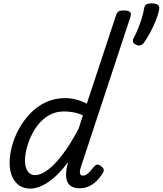

<svg xmlns="http://www.w3.org/2000/svg" viewBox="-20 -1100 963 1137"><path d="M159 17Q122 17 94.5 -1.5Q67 -20 52 -54.5Q37 -89 37 -135Q37 -181 50.5 -233Q64 -285 91.5 -335.5Q119 -386 158.5 -427.5Q198 -469 250 -494Q302 -519 367 -519Q398 -519 431 -510.5Q464 -502 494 -486L666 -1006Q672 -1026 681.5 -1032Q691 -1038 711 -1038Q742 -1038 750.5 -1028.5Q759 -1019 752 -999L458 -108Q451 -85 454 -72.5Q457 -60 471 -60Q482 -60 492 -66.5Q502 -73 513 -85Q524 -97 537 -113Q545 -123 553.5 -125Q562 -127 575 -118Q591 -108 593.5 -98Q596 -88 590 -77Q572 -48 550.5 -27Q529 -6 504 4.5Q479 15 451 15Q416 15 396 -1Q376 -17 372 -49.5Q368 -82 381 -130Q381 -133 381.5 -135.5Q382 -138 383 -140Q343 -86 303.5 -51Q264 -16 227 0.5Q190 17 159 17ZM128 -150Q128 -123 135 -103.5Q142 -84 155.5 -73.5Q169 -63 187 -63Q222 -63 264.5 -95Q307 -127 353.5 -189Q400 -251 446 -339L471 -417Q439 -431 411 -435.5Q383 -440 358 -440Q313 -440 276 -420.5Q239 -401 211.5 -368.5Q184 -336 165.5 -297Q147 -258 137.5 -219.5Q128 -181 128 -150ZM786 -835Q771 -842 767.5 -852Q764 -862 774 -880Q784 -898 796 -926.5Q808 -955 818 -987Q828 -1019 833 -1047Q835 -1064 844 -1072Q853 -1080 878 -1080Q902 -1080 913.5 -1072Q925 -1064 923 -1047Q918 -1017 903.5 -980.5Q889 -944 870 -908.5Q851 -873 831 -845Q826 -838 814.5 -832.5Q803 -827 786 -835Z"/></svg>

Font: Playwrite IN
Style: Regular
Weight: 400
Designer: Veronika Burian, José Scaglione
Foundry: TypeTogether
Version: Version 1.002